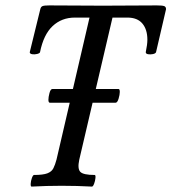

<svg xmlns="http://www.w3.org/2000/svg" viewBox="-20 -687 634 710"><path d="M97 3Q93 3 93.5 -7.5Q94 -18 98 -29Q102 -40 106 -40Q139 -40 155 -46Q171 -52 177.5 -65Q184 -78 189 -97L311 -622H257Q208 -622 174.5 -590.5Q141 -559 128 -494Q127 -490 117.5 -487.5Q108 -485 99 -486.5Q90 -488 90 -494L129 -653Q131 -662 137.5 -664.5Q144 -667 162 -667Q212 -667 261.5 -666.5Q311 -666 361 -666Q411 -666 460.5 -666.5Q510 -667 560 -667Q580 -667 587 -664.5Q594 -662 594 -653L557 -494Q555 -489 545.5 -487Q536 -485 527.5 -486.5Q519 -488 519 -494Q525 -523 525 -540Q525 -578 506.5 -600Q488 -622 451 -622H396L273 -96Q266 -63 277 -51.5Q288 -40 330 -40Q334 -40 333 -29Q332 -18 328 -7.5Q324 3 320 3Q265 0 208 0Q153 0 97 3ZM165 -307Q159 -307 159 -318Q159 -328 163 -343Q167 -358 174 -358H418Q423 -358 423 -347Q423 -337 418.5 -322Q414 -307 407 -307Z"/></svg>

Font: Junicode Two Beta Condensed Medium
Style: Italic
Weight: 500
Width: 3
Italic angle: -9°
Version: Version 1.053; ttfautohint (v1.8.4)